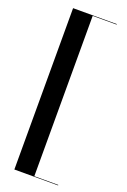

<svg xmlns="http://www.w3.org/2000/svg" viewBox="-175 -835 686 1040"><g transform="rotate(20 168.5 -315.0)"><path d="M307 150H55V-780H307V-777H169V147H307Z"/></g></svg>

Font: Bodoni* 72 Medium
Style: Regular
Weight: 500
Version: Version 1.002; ttfautohint (v0.97) -l 8 -r 50 -G 200 -x 14 -